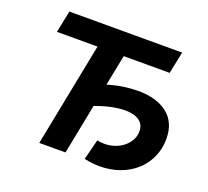

<svg xmlns="http://www.w3.org/2000/svg" viewBox="-121 -849 1088 1005"><g transform="rotate(20 423.0 -346.5)"><path d="M470 -117Q481 -114 491 -113Q501 -112 512 -112Q541 -112 568 -121.5Q595 -131 615.5 -147.5Q636 -164 648.5 -187Q661 -210 661 -236Q661 -274 633 -294Q605 -314 554 -314Q521 -314 479.5 -305.5Q438 -297 390 -279L335 0H189L303 -578H77L102 -700H730L705 -578H449L415 -407Q462 -421 504 -427Q546 -433 583 -433Q687 -433 747 -385.5Q807 -338 807 -247Q807 -191 785.5 -144Q764 -97 726.5 -63.5Q689 -30 637.5 -11.5Q586 7 527 7Q506 7 484.5 4.5Q463 2 441 -3Z"/></g></svg>

Font: Argentum Sans Medium
Style: Italic
Weight: 500
Italic angle: -11°
Designer: Julieta Ulanovsky (font), Cristiano Sobral (main changes and remaster)
Foundry: Julieta Ulanovsky (font), Cristiano Sobral (main changes and remaster)
Version: Version 2.007;June 15, 2022;FontCreator 14.0.0.2814 64-bit; 